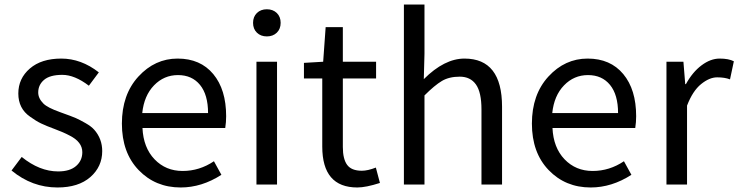

<svg xmlns="http://www.w3.org/2000/svg" viewBox="-20 -816 3265 849"><path d="M234 13Q122 13 31 -62L76 -122Q155 -58 237 -58Q289 -58 316.5 -82Q344 -106 344 -143Q344 -188 289 -216Q261 -231 223 -245Q185 -259 162 -270Q139 -281 113 -300Q61 -336 61 -402.5Q61 -469 112 -513Q163 -557 251 -557Q339 -557 417 -496L373 -437Q310 -485 255.5 -485Q201 -485 175 -463Q149 -441 149 -407Q149 -381 172 -358Q190 -340 244.5 -320.5Q299 -301 315 -294Q331 -287 357.5 -272Q384 -257 397 -242Q432 -202 432 -148Q432 -79 379.5 -33Q327 13 234 13Z M779 13Q667 13 593 -64Q519 -141 519 -269.5Q519 -398 592 -477.5Q665 -557 765.5 -557Q866 -557 923 -488.5Q980 -420 980 -302Q980 -276 976 -250H610Q614 -163 663.5 -111.5Q713 -60 787.5 -60Q862 -60 926 -103L959 -43Q872 13 779 13ZM609 -316H900Q900 -397 864.5 -440.5Q829 -484 767 -484Q705 -484 661 -438.5Q617 -393 609 -316Z M1114 0V-543H1205V0ZM1204 -671.5Q1187 -655 1160 -655Q1133 -655 1116 -671.5Q1099 -688 1099 -715Q1099 -742 1116 -758.5Q1133 -775 1160 -775Q1187 -775 1204 -758.5Q1221 -742 1221 -715Q1221 -688 1204 -671.5Z M1560 13Q1405 13 1405 -168V-469H1324V-538L1409 -543L1420 -696H1496V-543H1643V-469H1496V-166Q1496 -113 1515 -87Q1534 -61 1580 -61Q1606 -61 1642 -75L1660 -7Q1598 13 1560 13Z M1766 0V-796H1857V-578L1854 -466Q1945 -557 2034 -557Q2200 -557 2200 -344V0H2109V-332Q2109 -408 2084.5 -442.5Q2060 -477 2013 -477Q1966 -477 1934 -458Q1902 -439 1857 -394V0Z M2592 13Q2480 13 2406 -64Q2332 -141 2332 -269.5Q2332 -398 2405 -477.5Q2478 -557 2578.5 -557Q2679 -557 2736 -488.5Q2793 -420 2793 -302Q2793 -276 2789 -250H2423Q2427 -163 2476.5 -111.5Q2526 -60 2600.5 -60Q2675 -60 2739 -103L2772 -43Q2685 13 2592 13ZM2422 -316H2713Q2713 -397 2677.5 -440.5Q2642 -484 2580 -484Q2518 -484 2474 -438.5Q2430 -393 2422 -316Z M2927 0V-543H3002L3010 -444H3013Q3042 -497 3082 -527Q3122 -557 3162 -557Q3202 -557 3225 -545L3208 -465Q3185 -474 3151 -474Q3117 -474 3080 -444Q3043 -414 3018 -349V0Z"/></svg>

Font: Swei Fan Sans CJK TC
Style: Regular
Weight: 400
Version: Version 2.130